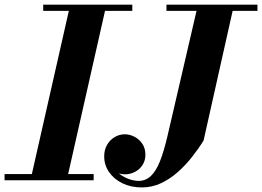

<svg xmlns="http://www.w3.org/2000/svg" viewBox="-62 -770 1120 820"><path d="M68 0 238 -750H392.5L223 0ZM-42.5 0V-26.5H338V0ZM122.5 -723.5V-750H503V-723.5ZM544 30.5Q497 30.5 460.8 12.8Q424.5 -5 403.8 -35Q383 -65 383 -102.5Q383 -131 395.8 -152.2Q408.5 -173.5 428.5 -185Q448.5 -196.5 471.5 -196.5Q491.5 -196.5 511.8 -186.2Q532 -176 545.5 -156.5Q559 -137 559 -109Q559 -84 546.5 -65Q534 -46 514 -35.8Q494 -25.5 471.5 -25.5Q451 -25.5 430.8 -36Q410.5 -46.5 397.2 -64Q384 -81.5 384 -102.5H410Q410.5 -77.5 421.8 -58.2Q433 -39 451 -25.5Q469 -12 490 -4.8Q511 2.5 530.5 2.5Q560 2.5 582 -18Q604 -38.5 621 -81Q638 -123.5 653.5 -190L783.5 -750H937.5L807.5 -170Q786 -135 758.2 -99.8Q730.5 -64.5 697.2 -35Q664 -5.5 625.5 12.5Q587 30.5 544 30.5ZM649 -723.5V-750H1037.5V-723.5Z"/></svg>

Font: Bodoni Moda 9pt
Style: Bold Italic
Weight: 700
Italic angle: -13°
Designer: Owen Earl
Foundry: indestructible type
Version: Version 2.004